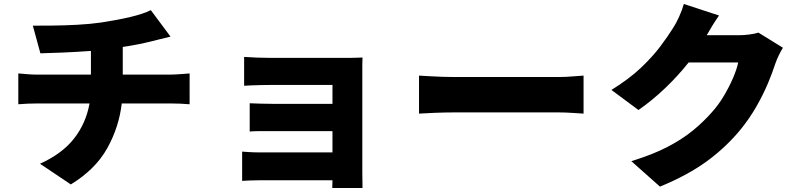

<svg xmlns="http://www.w3.org/2000/svg" viewBox="-20 -860 4040 965"><path d="M145 -731Q184 -731 243.5 -731.5Q303 -732 368.5 -735.5Q434 -739 489 -747Q569 -759 634.5 -774.5Q700 -790 738 -809L837 -676Q806 -669 784 -663Q762 -657 748 -654Q713 -645 675 -637.5Q637 -630 597 -624V-485H836Q847 -485 865.5 -486Q884 -487 903 -488.5Q922 -490 933 -491V-336Q911 -338 886 -339Q861 -340 839 -340H592Q578 -221 519 -115Q460 -9 336 67L181 -37Q292 -87 352 -163.5Q412 -240 430 -340H168Q146 -340 119 -339Q92 -338 72 -336V-491Q95 -489 119 -487Q143 -485 167 -485H437V-604Q367 -599 298.5 -596Q230 -593 183 -592Z M1207 -574Q1230 -572 1270.5 -570.5Q1311 -569 1343 -569H1717Q1735 -569 1762 -569.5Q1789 -570 1802 -571Q1801 -560 1801 -535.5Q1801 -511 1801 -494V9Q1801 21 1801.5 46Q1802 71 1802 85H1650Q1650 78 1650.5 67.5Q1651 57 1651 46H1285Q1265 46 1237.5 47Q1210 48 1197 49V-98Q1210 -97 1234 -95.5Q1258 -94 1286 -94H1651V-201H1356Q1326 -201 1290.5 -201Q1255 -201 1235 -199V-341Q1258 -340 1292 -339Q1326 -338 1356 -338H1651V-433H1343Q1322 -433 1295.5 -432.5Q1269 -432 1245 -431Q1221 -430 1207 -429Z M2086 -480Q2106 -479 2137.5 -477Q2169 -475 2202 -474Q2235 -473 2259 -473H2790Q2824 -473 2857.5 -476Q2891 -479 2913 -480V-289Q2894 -290 2857.5 -292.5Q2821 -295 2790 -295H2259Q2216 -295 2166.5 -293Q2117 -291 2086 -289Z M3594 -782Q3577 -758 3560 -730.5Q3543 -703 3532 -683H3693Q3718 -683 3745.5 -686.5Q3773 -690 3792 -696L3915 -620Q3905 -604 3894.5 -582.5Q3884 -561 3876 -538Q3863 -497 3840 -442Q3817 -387 3783 -327Q3749 -267 3703 -210Q3630 -121 3534 -50.5Q3438 20 3297 78L3153 -50Q3261 -83 3335.5 -122Q3410 -161 3463 -204.5Q3516 -248 3558 -296Q3590 -331 3617.5 -377Q3645 -423 3664.5 -468.5Q3684 -514 3690 -546H3441Q3388 -479 3323 -417Q3258 -355 3189 -307L3053 -408Q3142 -463 3201 -519Q3260 -575 3299 -627Q3338 -679 3364 -721Q3378 -742 3393.5 -776.5Q3409 -811 3417 -840Z"/></svg>

Font: Source Han Sans CN Heavy
Style: Regular
Weight: 900
Designer: Ryoko NISHIZUKA 西塚涼子 (kana, bopomofo & ideographs); Paul D. Hunt (Latin, Greek & Cyrillic); Sandoll Communications 산돌커뮤니
Foundry: Adobe
Version: Version 2.000;hotconv 1.0.107;makeotfexe 2.5.65593